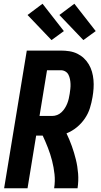

<svg xmlns="http://www.w3.org/2000/svg" viewBox="-20 -1005 540 1025"><path d="M2 0 123 -735H305Q328 -735 350.5 -731.5Q373 -728 392.5 -718.5Q412 -709 427.5 -694.5Q443 -680 454 -661.5Q465 -643 471 -622Q477 -601 479 -578.5Q481 -556 479.5 -533Q478 -510 474 -487Q469 -457 460 -428Q451 -399 433 -372.5Q415 -346 390 -325.5Q365 -305 335 -293Q351 -260 363.5 -225Q376 -190 385 -153.5Q394 -117 397 -78.5Q400 -40 394 0H269Q275 -38 271 -75Q267 -112 258 -147Q249 -182 236 -215.5Q223 -249 208 -281H173L127 0ZM191 -386H259Q272 -386 285 -391Q298 -396 308.5 -406Q319 -416 326.5 -428Q334 -440 339 -452.5Q344 -465 347 -478Q350 -491 352 -504Q354 -517 355.5 -530.5Q357 -544 356.5 -557Q356 -570 353.5 -582.5Q351 -595 345.5 -606Q340 -617 329 -623.5Q318 -630 305 -630H231ZM425 -791 297 -925 377 -985 491 -839ZM255 -791 127 -925 207 -985 321 -839Z"/></svg>

Font: Iosevka Term Curly Extrabold
Style: Italic
Weight: 800
Italic angle: -9°
Designer: Belleve Invis
Foundry: Belleve Invis
Version: Version 32.3.0